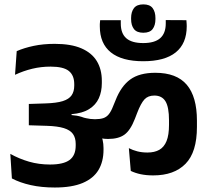

<svg xmlns="http://www.w3.org/2000/svg" viewBox="-20 -842 944 856"><path d="M619 -696Q648 -696 660.5 -712.5Q673 -729 673 -757V-761.5Q673 -789 660.5 -805.8Q648 -822.5 619 -822.5Q590 -822.5 577.2 -805.8Q564.5 -789 564.5 -761.5V-757Q564.5 -729 577.2 -712.5Q590 -696 619 -696ZM811 -752 719 -752.5V-737.5Q719 -693.5 694.2 -671.8Q669.5 -650 618.5 -650Q567.5 -650 543 -671.5Q518.5 -693 518.5 -737V-752H426.5Q425 -740.5 425 -734.8Q425 -729 425 -724.5Q425 -648 474.2 -608.5Q523.5 -569 618.5 -569Q714.5 -569 763.5 -608.5Q812.5 -648 812.5 -725Q812.5 -729 812.2 -735.2Q812 -741.5 811 -752ZM554.5 -181.5 563 -80Q582.5 -70.5 607.5 -65.2Q632.5 -60 663 -60Q756.5 -60 807.2 -111.8Q858 -163.5 858 -276V-304.5Q858 -410.5 812.8 -464Q767.5 -517.5 672.5 -517.5Q601.5 -517.5 560.5 -487.5Q519.5 -457.5 495 -394.5L484.5 -369Q475.5 -345.5 465.2 -332.8Q455 -320 440.2 -315.2Q425.5 -310.5 403.5 -310.5Q383.5 -310.5 364.2 -315Q345 -319.5 326 -324L358.5 -261Q380.5 -243 405.8 -232.8Q431 -222.5 462 -222.5Q508.5 -222.5 535 -241.8Q561.5 -261 581.5 -312.5L591.5 -338.5Q608 -381.5 624 -398.8Q640 -416 668 -416Q702 -416 717.8 -390.2Q733.5 -364.5 733.5 -305.5V-285.5Q733.5 -240 722.5 -213Q711.5 -186 690.2 -174Q669 -162 637.5 -162Q613 -162 592.5 -167.2Q572 -172.5 554.5 -181.5ZM26 -156 33 -46.5Q69 -27.5 116.8 -16.8Q164.5 -6 224.5 -6Q300.5 -6 348.5 -26.2Q396.5 -46.5 419 -84Q441.5 -121.5 441.5 -174.5Q441.5 -175 441.5 -178.2Q441.5 -181.5 441.5 -182Q441.5 -219 426 -251Q410.5 -283 379.2 -304.2Q348 -325.5 299 -329V-333Q347.5 -337 377.2 -355.5Q407 -374 420.5 -403.8Q434 -433.5 434 -471.5Q434 -472 434 -476.2Q434 -480.5 434 -481.5Q434 -533 411.5 -569.8Q389 -606.5 342.8 -626.5Q296.5 -646.5 224 -646.5Q173 -646.5 130.2 -637.5Q87.5 -628.5 54.5 -614L47 -508.5Q84.5 -526 123.8 -535.5Q163 -545 205.5 -545Q263 -545 287 -525.5Q311 -506 311 -467Q311 -467 311 -463.5Q311 -460 311 -460Q311 -434 299.2 -417Q287.5 -400 259.8 -391.2Q232 -382.5 183.5 -381L108.5 -378.5V-283.5L189.5 -281Q236.5 -279.5 264.8 -270.8Q293 -262 305.2 -244.8Q317.5 -227.5 317.5 -200.5Q317.5 -199.5 317.5 -196.5Q317.5 -193.5 317.5 -193Q317.5 -149 290.2 -128.8Q263 -108.5 203 -108.5Q153.5 -108.5 109.5 -121.2Q65.5 -134 26 -156Z"/></svg>

Font: Anek Devanagari SemiBold
Style: Regular
Weight: 600
Designer: Kailash Malviya (Devanagari) & Yesha Goshar (Latin)
Foundry: Ek Type
Version: Version 1.003